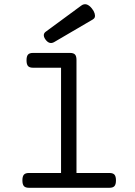

<svg xmlns="http://www.w3.org/2000/svg" viewBox="-20 -892 640 912"><path d="M195.8 -740.2Q187 -732.9 188.2 -722.2Q189.5 -711.4 199.7 -699.7Q216.8 -680.2 237.8 -692.4L420.4 -799.3Q427.7 -803.2 430.2 -810.3Q432.6 -817.4 429.4 -828.4Q426.3 -839.4 416.5 -851.6Q390.6 -883.8 365.7 -865.2ZM270 -640.6V-51.8H343.3V-607.4Q343.3 -625.5 336.2 -633.1Q329.1 -640.6 312.5 -640.6ZM117.2 -70.3Q100.6 -70.3 93.5 -62.3Q86.4 -54.2 86.4 -35.2Q86.4 -16.1 93.5 -8.1Q100.6 0 117.2 0H500Q516.6 0 523.7 -8.1Q530.8 -16.1 530.8 -35.2Q530.8 -54.2 523.7 -62.3Q516.6 -70.3 500 -70.3ZM136.7 -640.6Q120.1 -640.6 113 -632.6Q106 -624.5 106 -605.5Q106 -586.4 113 -578.4Q120.1 -570.3 136.7 -570.3H299.8V-640.6Z"/></svg>

Font: Courier Prime Code
Style: Regular
Weight: 400
Designer: Alan Dague-Greene
Foundry: Quote-Unquote Apps
Version: Version 3.18